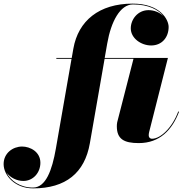

<svg xmlns="http://www.w3.org/2000/svg" viewBox="-220 -780 1010 1060"><path d="M768.5 -163 764 -164.5C730.5 -73.5 665.5 -14 619.5 -14C607 -14 601 -22.5 601 -33C601 -38 602 -45.5 603.5 -51.5L707 -460H358L372 -540C393 -661 443.5 -755.5 514 -755.5C601 -755.5 655 -725.5 682.5 -691C662 -711 632 -724 600 -724C541 -724 502 -673.5 502 -623.5C502 -568.5 559.5 -529 614.5 -529C675 -529 711 -575 711 -631C711 -673 663.5 -760 512.5 -760C327.5 -760 212 -665.5 185 -511.5L176 -460H91V-455.5H175L88.5 40C67.5 161 32.5 255.5 -38 255.5C-110 255.5 -162 217 -184 172.5C-163.5 201.5 -126 219 -91 219C-37 219 3 173.5 3 118.5C3 58.5 -53 29 -98 29C-148.5 29 -200 65 -200 126C-200 188 -138 260 -37 260C143 260 247.5 174.5 276 11.5L357.5 -455.5H517L427 -105C425.5 -98.5 425 -88 425 -83C425 -12.5 464 10 546 10C662 10 730.5 -63 768.5 -163Z"/></svg>

Font: Bodoni* 36pt Fatface
Style: Italic
Weight: 900
Italic angle: -13°
Version: Version 2.3